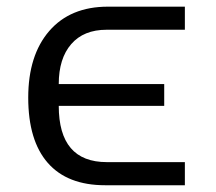

<svg xmlns="http://www.w3.org/2000/svg" viewBox="-20 -548 640 568"><path d="M526.9 0H291Q179.2 0 121.3 -66.2Q63.5 -132.3 63.5 -259.3Q63.5 -384.3 125.7 -456.3Q188 -528.3 299.3 -528.3H526.9V-460H295.4Q227.5 -460 190.7 -417.5Q153.8 -375 153.8 -299.3H465.8V-234.9H153.8Q153.8 -68.4 295.9 -68.4H526.9Z"/></svg>

Font: Cousine
Style: Regular
Weight: 400
Monospace: yes
Designer: Steve Matteson
Foundry: Ascender Corporation
Version: Version 1.20